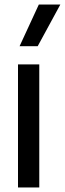

<svg xmlns="http://www.w3.org/2000/svg" viewBox="-20 -828 286 848"><path d="M59.5 0V-543.5H153.5V0ZM66.5 -624 151.5 -808H246.5L146.5 -624Z"/></svg>

Font: Encode Sans Condensed Medium
Style: Regular
Weight: 500
Width: 3
Designer: Multiple Designers
Foundry: Impallari Type
Version: Version 3.000; ttfautohint (v1.8.3) -l 8 -r 50 -G 200 -x 14 